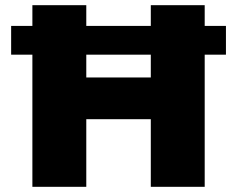

<svg xmlns="http://www.w3.org/2000/svg" viewBox="-20 -721 915 741"><path d="M852 -510H770V0H562V-261H313V0H105V-510H23V-621H105V-701H313V-621H562V-701H770V-621H852ZM562 -510H313V-422H562Z"/></svg>

Font: Montserrat Extra Bold
Style: Regular
Weight: 800
Designer: Julieta Ulanovsky
Foundry: Julieta Ulanovsky
Version: Version 3.001;PS 003.001;hotconv 1.0.70;makeotf.lib2.5.58329